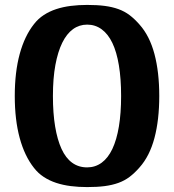

<svg xmlns="http://www.w3.org/2000/svg" viewBox="-20 -750 707 780"><path d="M40 -360Q40 -263 60 -189.5Q80 -116 118 -68Q135 -46 158 -31Q181 -16 208.5 -7Q236 2 267.5 6Q299 10 334 10Q375 10 405.5 6Q436 2 461 -7Q486 -16 506.5 -31.5Q527 -47 547 -70Q588 -116 607.5 -189.5Q627 -263 627 -360Q627 -457 607.5 -530.5Q588 -604 547 -650Q527 -673 506.5 -688.5Q486 -704 461 -713Q436 -722 405.5 -726Q375 -730 334 -730Q299 -730 267.5 -726Q236 -722 208.5 -713Q181 -704 158 -689Q135 -674 118 -652Q80 -604 60 -530.5Q40 -457 40 -360ZM472 -360Q472 -290 463 -236Q454 -182 436.5 -145Q419 -108 393 -89Q367 -70 334 -70Q299 -70 273 -89Q247 -108 230 -145Q213 -182 204 -236Q195 -290 195 -360Q195 -432 205 -486Q215 -540 233 -576.5Q251 -613 276.5 -631.5Q302 -650 334 -650Q367 -650 393 -631Q419 -612 436.5 -575.5Q454 -539 463 -484.5Q472 -430 472 -360Z"/></svg>

Font: GradeGX
Style: Regular
Weight: 100
Width: 1
Designer: Adam Twardoch
Foundry: Adam Twardoch
Version: Version 2.002; DEVELOPMENT